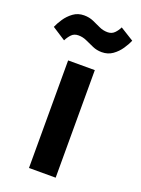

<svg xmlns="http://www.w3.org/2000/svg" viewBox="-183 -814 645 879"><g transform="rotate(20 139.5 -375.0)"><path d="M74 0V-524H204V0ZM25 -604 -40 -646Q-32 -665 -17 -687.5Q-2 -710 20.5 -726.5Q43 -743 73 -743Q98 -743 118.5 -734Q139 -725 158 -716Q177 -707 199 -707Q219 -707 232 -720Q245 -733 253 -750L319 -709Q311 -690 295.5 -667Q280 -644 257.5 -628Q235 -612 205 -612Q181 -612 160.5 -621Q140 -630 120.5 -639Q101 -648 80 -648Q59 -648 46.5 -635Q34 -622 25 -604Z"/></g></svg>

Font: Ubuntu Sans
Style: Bold
Weight: 700
Designer: Dalton Maag Ltd
Foundry: Dalton Maag Ltd
Version: Version 1.006; ttfautohint (v1.8.4.7-5d5b)